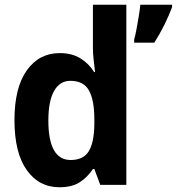

<svg xmlns="http://www.w3.org/2000/svg" viewBox="-20 -780 746 810"><path d="M231 10Q144 10 92.5 -63Q41 -136 41 -273Q41 -410 93 -483Q145 -556 232 -556Q283 -556 319 -534Q355 -512 377 -476H381Q379 -497 375.5 -524Q372 -551 372 -579V-760H513V0H403L378 -67H372Q349 -32 316 -11Q283 10 231 10ZM278 -105Q332 -105 354.5 -142Q377 -179 378 -255V-277Q378 -357 355.5 -398Q333 -439 277 -439Q232 -439 208 -396Q184 -353 184 -272Q184 -105 278 -105ZM706 -750Q693 -715 673.5 -675.5Q654 -636 631 -600H546V-613Q551 -631 556 -657.5Q561 -684 565.5 -712Q570 -740 572 -760H706Z"/></svg>

Font: Noto Sans Gujarati UI SemiCondensed
Style: Bold
Weight: 700
Width: 4
Designer: Jelle Bosma - Monotype Design Team, Universal Thirst
Foundry: Monotype Imaging Inc.
Version: Version 2.106; ttfautohint (v1.8.4.7-5d5b)